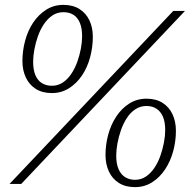

<svg xmlns="http://www.w3.org/2000/svg" viewBox="-20 -755 800 788"><path d="M317 -606Q317 -640 307.5 -662Q298 -684 281 -694.5Q264 -705 240 -705Q215 -705 195 -691.5Q175 -678 160 -655.5Q145 -633 135.5 -606Q126 -579 121 -551.5Q116 -524 116 -502Q116 -468 125.5 -446Q135 -424 152.5 -413.5Q170 -403 193 -403Q218 -403 238 -416.5Q258 -430 273 -452.5Q288 -475 297.5 -502Q307 -529 312 -556Q317 -583 317 -606ZM72 -504Q72 -546 83 -587.5Q94 -629 116 -662Q138 -695 169.5 -715Q201 -735 240 -735Q279 -735 306 -718Q333 -701 347 -671.5Q361 -642 361 -604Q361 -562 350 -520.5Q339 -479 317 -446Q295 -413 263.5 -393Q232 -373 193 -373Q154 -373 127 -390Q100 -407 86 -437Q72 -467 72 -504ZM658 -221Q658 -255 648.5 -276.5Q639 -298 622 -309Q605 -320 581 -320Q556 -320 535.5 -306.5Q515 -293 500.5 -270.5Q486 -248 476.5 -221Q467 -194 462 -166.5Q457 -139 457 -116Q457 -83 466.5 -61Q476 -39 493.5 -28Q511 -17 534 -17Q559 -17 579 -30.5Q599 -44 614 -66.5Q629 -89 638.5 -116.5Q648 -144 653 -171Q658 -198 658 -221ZM413 -119Q413 -161 424 -202Q435 -243 457 -276.5Q479 -310 510.5 -330Q542 -350 581 -350Q620 -350 647 -333Q674 -316 688 -286Q702 -256 702 -218Q702 -176 691 -135Q680 -94 658 -60.5Q636 -27 604.5 -7Q573 13 534 13Q495 13 468 -4Q441 -21 427 -51Q413 -81 413 -119ZM691 -710H739L67 0H19Z"/></svg>

Font: Roboto Serif Thin
Style: Italic
Weight: 250
Italic angle: -10°
Version: Version 1.007